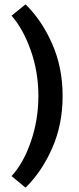

<svg xmlns="http://www.w3.org/2000/svg" viewBox="-20 -734 363 880"><path d="M97 126 33 73Q87 15 121.5 -85Q156 -185 156 -294Q156 -404 121 -503Q86 -602 33 -662L97 -714Q171 -642 219 -533.5Q267 -425 267 -294Q267 -163 219 -54.5Q171 54 97 126Z"/></svg>

Font: Martel Sans DemiBold
Style: Regular
Weight: 600
Designer: Dan Reynolds and Mathieu Réguer
Foundry: Dan Reynolds and Mathieu Réguer
Version: Version 1.001;PS 001.001;hotconv 1.0.70;makeotf.lib2.5.58329